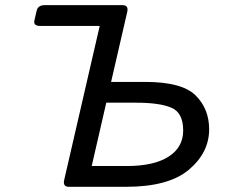

<svg xmlns="http://www.w3.org/2000/svg" viewBox="-20 -720 870 740"><path d="M134.3 -620.1Q107.4 -620.1 112.8 -642.1L121.1 -678.2Q126 -700.2 152.8 -700.2H452.1Q476.6 -700.2 470.2 -673.3L408.2 -404.3H539.1Q681.6 -404.3 733.9 -352.3Q786.1 -300.3 786.1 -221.7Q786.1 -131.8 708 -65.9Q629.9 0 465.3 0H245.6Q221.2 0 227.5 -26.9L364.3 -620.1ZM333.5 -80.1H468.3Q573.2 -80.1 629.6 -116.2Q686 -152.3 686 -216.8Q686 -285.6 640.6 -304.9Q595.2 -324.2 504.9 -324.2H389.6Z"/></svg>

Font: Istok Web
Style: Italic
Weight: 400
Italic angle: -13°
Designer: Andrey V. Panov
Foundry: Andrey V. Panov
Version: Version 1.0.2g